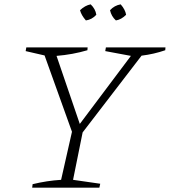

<svg xmlns="http://www.w3.org/2000/svg" viewBox="-20 -863 781 883"><path d="M128 0 130 -16Q196 -32 261 -36L311 -257L185 -608L98 -628L101 -645H383L382 -632Q314 -612 240 -606L347 -293L582 -606L464 -628L467 -645H741L740 -632Q688 -614 631 -607L360 -254L316 -36L441 -18L437 0ZM397 -843Q419 -822 423 -795Q403 -773 375 -769Q354 -793 348 -816Q371 -838 397 -843ZM535 -843Q556 -819 560 -795Q538 -773 513 -769Q492 -788 486 -816Q506 -838 535 -843Z"/></svg>

Font: Piazzolla SC ExtraLight
Style: Italic
Weight: 200
Italic angle: -11.3°
Designer: Juan Pablo del Peral
Foundry: Huerta Tipografica
Version: Version 1.330